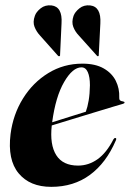

<svg xmlns="http://www.w3.org/2000/svg" viewBox="-20 -698 492 727"><path d="M418.5 -166Q382 -81 320.5 -35.8Q259 9.5 174 9.5Q93 9.5 50.5 -41.8Q8 -93 20 -190.5Q29.5 -264.5 67 -325Q104.5 -385.5 162.8 -421.2Q221 -457 292 -457Q341 -457 372.5 -439Q404 -421 418.5 -391.8Q433 -362.5 431.5 -329Q430 -315.5 445.5 -314Q451.5 -313 451.5 -310Q452 -307 446 -305Q437.5 -302.5 408 -293.8Q378.5 -285 337.8 -272.5Q297 -260 254.2 -247Q211.5 -234 176 -223Q168 -150 193 -110.5Q218 -71 275.5 -71Q315.5 -71 349.5 -95.2Q383.5 -119.5 409.5 -170.5Q413.5 -176.5 417 -175.5Q422.5 -174.5 418.5 -166ZM288.5 -443Q255 -443 222.8 -387.5Q190.5 -332 177.5 -235Q210.5 -245.5 245.8 -256.5Q281 -267.5 305 -275Q311.5 -292.5 315.8 -317.8Q320 -343 320.5 -375Q320.5 -406.5 312.5 -424.8Q304.5 -443 288.5 -443ZM213 -609.5 207.5 -491Q208 -487 206 -485.5Q203 -484 200 -486.5L131.5 -563.5Q118 -578 110.8 -596.2Q103.5 -614.5 112 -638Q117 -653 134 -666.5Q151 -680 175 -677.5Q217 -672.5 213 -609.5ZM360 -609.5 354 -491Q354.5 -487 352.5 -485.5Q350 -484 347.5 -486.5L278.5 -563.5Q264.5 -578 257.5 -596.2Q250.5 -614.5 258.5 -638Q264 -653 280.8 -666.5Q297.5 -680 321.5 -677.5Q363.5 -672.5 360 -609.5Z"/></svg>

Font: Fraunces 144pt S000
Style: Bold Italic
Weight: 700
Italic angle: -16°
Version: Version 1.000; ttfautohint (v1.8.3)